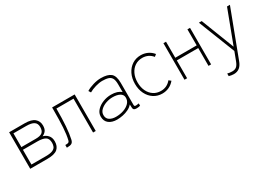

<svg xmlns="http://www.w3.org/2000/svg" viewBox="-5 -1220 3012 2175"><g transform="rotate(-30 1501.0 -132.5)"><path d="M81 0V-478H283Q372 -478 412 -444Q452 -410 452 -354Q452 -307 432.5 -283.5Q413 -260 386 -249Q424 -240 451 -210.5Q478 -181 478 -131Q478 -67 439 -33.5Q400 0 305 0ZM117 -35H305Q366 -35 395.5 -48.5Q425 -62 434 -84Q443 -106 443 -131Q443 -188 408.5 -208Q374 -228 306 -228H117ZM117 -263H306Q365 -263 390.5 -284Q416 -305 416 -354Q416 -401 384 -422Q352 -443 283 -443H117Z M560 0V-35H571Q594 -35 603 -41Q612 -47 616 -62Q632 -127 637.5 -219Q643 -311 643 -443V-478H938V0H903V-443H679Q679 -311 672 -215.5Q665 -120 650 -54Q643 -22 624.5 -11Q606 0 571 0Z M1214 10Q1148 10 1108 -21Q1068 -52 1068 -112Q1068 -158 1101 -193.5Q1134 -229 1185.5 -249.5Q1237 -270 1292 -270Q1378 -270 1422 -229V-330Q1422 -382 1408 -408.5Q1394 -435 1364 -445Q1334 -455 1285 -455Q1245 -455 1195 -440.5Q1145 -426 1110 -405L1092 -434Q1130 -458 1184.5 -474Q1239 -490 1285 -490Q1374 -490 1415 -456Q1456 -422 1456 -330V-44Q1456 -25 1467.5 -22.5Q1479 -20 1516 -27V3Q1508 6 1494 8Q1480 10 1470 10Q1446 10 1436 3.5Q1426 -3 1424 -20Q1422 -37 1422 -67Q1399 -40 1364 -23Q1329 -6 1289.5 2Q1250 10 1214 10ZM1219 -24Q1273 -24 1320 -40.5Q1367 -57 1396 -88Q1425 -119 1422 -164Q1419 -199 1384 -217.5Q1349 -236 1293 -236Q1248 -236 1204.5 -220.5Q1161 -205 1132 -177Q1103 -149 1103 -111Q1103 -66 1136 -45Q1169 -24 1219 -24Z M1806 11Q1743 11 1694 -21Q1645 -53 1617 -109.5Q1589 -166 1589 -239Q1589 -312 1617 -368.5Q1645 -425 1694 -457Q1743 -489 1806 -489Q1853 -489 1894 -470Q1935 -451 1965 -414L1938 -392Q1887 -454 1806 -454Q1753 -454 1711.5 -427Q1670 -400 1646.5 -351.5Q1623 -303 1623 -239Q1623 -175 1646.5 -126Q1670 -77 1711.5 -50Q1753 -23 1806 -23Q1887 -23 1938 -86L1965 -64Q1935 -27 1894 -8Q1853 11 1806 11Z M2099 0V-478H2133V-268H2413V-478H2447V0H2413V-233H2133V0Z M2616 225Q2600 225 2583.5 222Q2567 219 2553 215V181Q2566 185 2583 187Q2600 189 2616 189Q2651 189 2672 171.5Q2693 154 2709 111L2751 0L2563 -478H2600L2768 -46L2931 -478H2969L2742 122Q2723 176 2692 200.5Q2661 225 2616 225Z"/></g></svg>

Font: Zen Kaku Gothic Antique Light
Style: Regular
Weight: 300
Designer: Yoshimichi Ohira
Foundry: Positype
Version: Version 1.001